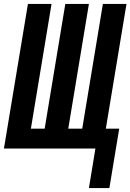

<svg xmlns="http://www.w3.org/2000/svg" viewBox="-27 -755 663 976"><path d="M425 201 458 0H-7L115 -735H235L130 -101H200L305 -735H425L320 -101H391L496 -735H616L511 -101H579L529 201Z"/></svg>

Font: Iosevka SS04 Extended
Style: Bold Italic
Weight: 700
Width: 7
Italic angle: -9°
Monospace: yes
Designer: Belleve Invis
Foundry: Belleve Invis
Version: Version 19.0.0; ttfautohint (v1.8.4)